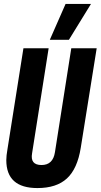

<svg xmlns="http://www.w3.org/2000/svg" viewBox="-20 -945 511 975"><path d="M170 10Q12 10 12 -132Q12 -154 18 -188L99 -700H227L143 -167Q132 -107 191 -107Q249 -107 259 -172L342 -700H471L390 -194Q373 -88 320 -39Q267 10 170 10ZM233 -743 313 -925H442L330 -743Z"/></svg>

Font: Georama Condensed
Style: Bold Italic
Weight: 700
Width: 3
Italic angle: -9°
Designer: Jean-Baptiste Levee
Foundry: Production Type
Version: Version 1.000